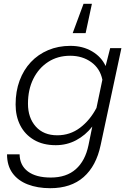

<svg xmlns="http://www.w3.org/2000/svg" viewBox="-20 -799 690 1009"><path d="M535 -452 559 -546H618L509 -37Q486 73 419.5 131.5Q353 190 244 190Q177 190 125.5 170Q74 150 45.5 110.5Q17 71 17 12H83Q84 70 126.5 102Q169 134 247 134Q329 134 378.5 90Q428 46 445 -36L465 -134Q429 -88 380 -62Q331 -36 273 -36Q206 -36 158.5 -64Q111 -92 86.5 -140Q62 -188 62 -250Q62 -319 83 -375.5Q104 -432 142 -472.5Q180 -513 233 -535.5Q286 -558 350 -558Q415 -558 464 -529Q513 -500 535 -452ZM281 -88Q348 -88 400.5 -127.5Q453 -167 487 -232L518 -380Q506 -439 459.5 -472.5Q413 -506 349 -506Q283 -506 233 -473.5Q183 -441 155 -384.5Q127 -328 127 -254Q127 -180 168 -134Q209 -88 281 -88ZM463 -779 430 -625H362L419 -779Z"/></svg>

Font: Azeret Mono Thin ExtraLight
Style: Italic
Weight: 250
Italic angle: -12°
Version: Version 1.002